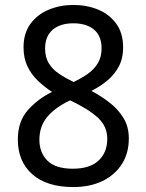

<svg xmlns="http://www.w3.org/2000/svg" viewBox="-20 -745 591 775"><path d="M276 10Q169 10 110.5 -41.5Q52 -93 52 -182Q52 -255 92.5 -300.5Q133 -346 190 -374Q158 -395 132 -420Q106 -445 90.5 -478Q75 -511 75 -554Q75 -611 103 -649Q131 -687 177 -706Q223 -725 276 -725Q331 -725 376.5 -706Q422 -687 449.5 -649Q477 -611 477 -553Q477 -510 460 -477.5Q443 -445 414.5 -421Q386 -397 349 -378Q387 -358 421.5 -331.5Q456 -305 478 -269.5Q500 -234 500 -186Q500 -126 471.5 -82Q443 -38 393 -14Q343 10 276 10ZM274 -64Q343 -64 378 -97Q413 -130 413 -185Q413 -235 375 -270Q337 -305 263 -340Q202 -311 170.5 -273Q139 -235 139 -181Q139 -129 171.5 -96.5Q204 -64 274 -64ZM277 -414Q309 -429 334.5 -447Q360 -465 375 -490Q390 -515 390 -550Q390 -600 359.5 -625.5Q329 -651 275 -651Q241 -651 215.5 -639.5Q190 -628 176 -605.5Q162 -583 162 -550Q162 -514 177 -489.5Q192 -465 218 -447.5Q244 -430 277 -414Z"/></svg>

Font: hexloriya05
Style: Book
Weight: 400
Designer: Jelle Bosma - Monotype Design Team
Foundry: Monotype Imaging Inc.
Version: Version 2.003